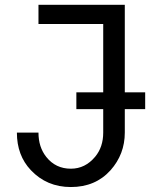

<svg xmlns="http://www.w3.org/2000/svg" viewBox="-20 -752 626 782"><path d="M48.8 -211.9H136.7Q136.7 -152.8 168.5 -112.8Q206.5 -64.9 268.6 -64.9Q327.1 -64.9 367.7 -113.8Q400.4 -153.3 400.4 -211.9V-307.6H291V-376H400.4V-654.3H136.7V-732.4H488.3V-376H571.3V-307.6H488.3V-211.9Q488.3 -124 430.2 -58.6Q368.7 9.8 268.6 9.8Q170.4 9.8 105.5 -59.1Q48.8 -119.1 48.8 -211.9Z"/></svg>

Font: Consola Mono
Style: Book
Weight: 400
Monospace: yes
Designer: Wojciech Kalinowski "wmk69" (wmk69@o2.pl)
Foundry: Wojciech Kalinowski "wmk69" (wmk69@o2.pl)
Version: Version 2.1.0